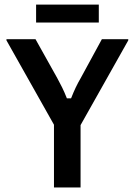

<svg xmlns="http://www.w3.org/2000/svg" viewBox="-20 -822 590 842"><path d="M216.7 0V-275L8.3 -645V-650H135.8L230.8 -480Q241.7 -460 252.1 -439.2Q262.5 -418.3 273.3 -390.8H291.7Q302.5 -418.3 312.5 -439.2Q322.5 -460 334.2 -480L426.7 -650H542.5V-645L333.3 -273.3V0ZM138.3 -723.3V-801.7H413.3V-723.3Z"/></svg>

Font: Familjen Grotesk GF Medium
Style: Regular
Weight: 500
Designer: Anders Wikstroem, Jonas Baeckman, Matilda Gysing, Kristian Moeller
Foundry: Familjen STHLM AB
Version: Version 2.000; Beta; Release 4; Build 6